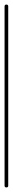

<svg xmlns="http://www.w3.org/2000/svg" viewBox="-20 -820 56 840"><path d="M0 -8H16V-792H0ZM8 -16Q4 -16 2 -14Q0 -12 0 -8Q0 -4 2 -2Q4 0 8 0Q12 0 14 -2Q16 -4 16 -8Q16 -12 14 -14Q12 -16 8 -16ZM8 -800Q4 -800 2 -798Q0 -796 0 -792Q0 -788 2 -786Q4 -784 8 -784Q12 -784 14 -786Q16 -788 16 -792Q16 -796 14 -798Q12 -800 8 -800Z"/></svg>

Font: Wavefont ExtraLight
Style: Regular
Weight: 250
Version: Version 3.004;gftools[0.9.33]